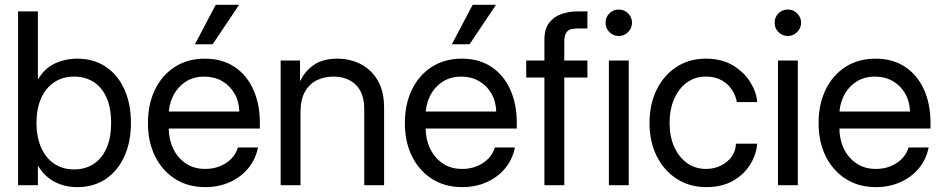

<svg xmlns="http://www.w3.org/2000/svg" viewBox="-20 -766 3899 794"><path d="M299.8 7.8Q249.5 7.8 208 -12.9Q166.5 -33.7 138.7 -78.1H136.7V0H54.7V-718.8H136.7V-439.5H138.7Q163.6 -482.9 206.5 -503.2Q249.5 -523.4 299.8 -523.4Q367.2 -523.4 417 -490.2Q466.8 -457 494.1 -397.2Q521.5 -337.4 521.5 -257.8Q521.5 -178.7 494.1 -118.9Q466.8 -59.1 417 -25.6Q367.2 7.8 299.8 7.8ZM287.1 -65.4Q332 -65.4 366.2 -87.2Q400.4 -108.9 419.9 -151.9Q439.5 -194.8 439.5 -257.8Q439.5 -321.3 419.9 -363.8Q400.4 -406.2 366.2 -427.7Q332 -449.2 287.1 -449.2Q239.3 -449.2 204.1 -425.8Q168.9 -402.3 149.9 -359.4Q130.9 -316.4 130.9 -257.8Q130.9 -199.7 149.9 -156.2Q168.9 -112.8 204.1 -89.1Q239.3 -65.4 287.1 -65.4Z M829.1 7.8Q757.3 7.8 704.1 -26.1Q650.9 -60.1 621.3 -119.6Q591.8 -179.2 591.8 -256.8Q591.8 -335 620.8 -395Q649.9 -455.1 702.9 -489.3Q755.9 -523.4 827.1 -523.4Q898.9 -523.4 950 -489.3Q1001 -455.1 1027.8 -395Q1054.7 -335 1054.7 -256.8V-234.4H636.7V-304.7H969.7Q968.3 -347.7 949.2 -380.1Q930.2 -412.6 897.9 -430.9Q865.7 -449.2 825.2 -449.2Q778.8 -449.2 745.6 -426.5Q712.4 -403.8 695.1 -367.7Q677.7 -331.5 677.7 -291V-237.3Q677.7 -190.9 695.8 -152.3Q713.9 -113.8 747.8 -90.6Q781.7 -67.4 829.1 -67.4Q861.3 -67.4 888.9 -78.4Q916.5 -89.4 936.3 -109.4Q956.1 -129.4 963.9 -156.2H1046.9Q1037.1 -106.9 1006.6 -70.1Q976.1 -33.2 930.2 -12.7Q884.3 7.8 829.1 7.8ZM786.1 -583 872.1 -746.1H968.8L859.4 -583Z M1222.7 -301.8V0H1140.6V-515.6H1220.7V-432.6H1222.7Q1239.7 -470.2 1276.9 -496.8Q1314 -523.4 1375 -523.4Q1427.2 -523.4 1471.2 -501.2Q1515.1 -479 1541.7 -434.1Q1568.4 -389.2 1568.4 -320.3V0H1486.3V-314.5Q1486.3 -381.3 1451.4 -415.3Q1416.5 -449.2 1358.4 -449.2Q1320.8 -449.2 1290 -434.1Q1259.3 -418.9 1241 -386.5Q1222.7 -354 1222.7 -301.8Z M1891.6 7.8Q1819.8 7.8 1766.6 -26.1Q1713.4 -60.1 1683.8 -119.6Q1654.3 -179.2 1654.3 -256.8Q1654.3 -335 1683.3 -395Q1712.4 -455.1 1765.4 -489.3Q1818.4 -523.4 1889.6 -523.4Q1961.4 -523.4 2012.5 -489.3Q2063.5 -455.1 2090.3 -395Q2117.2 -335 2117.2 -256.8V-234.4H1699.2V-304.7H2032.2Q2030.8 -347.7 2011.7 -380.1Q1992.7 -412.6 1960.4 -430.9Q1928.2 -449.2 1887.7 -449.2Q1841.3 -449.2 1808.1 -426.5Q1774.9 -403.8 1757.6 -367.7Q1740.2 -331.5 1740.2 -291V-237.3Q1740.2 -190.9 1758.3 -152.3Q1776.4 -113.8 1810.3 -90.6Q1844.2 -67.4 1891.6 -67.4Q1923.8 -67.4 1951.4 -78.4Q1979 -89.4 1998.8 -109.4Q2018.6 -129.4 2026.4 -156.2H2109.4Q2099.6 -106.9 2069.1 -70.1Q2038.6 -33.2 1992.7 -12.7Q1946.8 7.8 1891.6 7.8ZM1848.6 -583 1934.6 -746.1H2031.2L1921.9 -583Z M2156.2 -445.3V-515.6H2409.2V-445.3ZM2231.4 0V-602.5Q2231.4 -647 2251.5 -672.4Q2271.5 -697.8 2302.7 -708.3Q2334 -718.8 2367.2 -718.8Q2384.3 -718.8 2394.5 -718.8Q2404.8 -718.8 2409.2 -718.8V-648.4Q2404.8 -648.4 2394.3 -648.4Q2383.8 -648.4 2375 -648.4Q2359.4 -648.4 2345.2 -646.2Q2331.1 -644 2322.3 -631.8Q2313.5 -619.6 2313.5 -589.8V0Z M2498 0V-515.6H2580.1V0ZM2539.1 -617.2Q2516.1 -617.2 2500 -633.3Q2483.9 -649.4 2484.4 -671.9Q2483.9 -694.8 2500 -710.7Q2516.1 -726.6 2539.1 -726.6Q2561.5 -726.6 2577.4 -710.7Q2593.3 -694.8 2593.8 -671.9Q2593.3 -649.4 2577.4 -633.3Q2561.5 -617.2 2539.1 -617.2Z M2900.4 7.8Q2832 7.8 2779.1 -26.1Q2726.1 -60.1 2696 -119.9Q2666 -179.7 2666 -256.8Q2666 -335 2695.6 -395Q2725.1 -455.1 2777.6 -489.3Q2830.1 -523.4 2898.4 -523.4Q2966.3 -523.4 3012.7 -494.6Q3059.1 -465.8 3084 -424.3Q3108.9 -382.8 3111.3 -343.8H3027.3Q3022.9 -369.6 3007.6 -393.8Q2992.2 -418 2965.1 -433.6Q2938 -449.2 2898.4 -449.2Q2854 -449.2 2820.3 -424.6Q2786.6 -399.9 2767.8 -356.7Q2749 -313.5 2749 -256.8Q2749 -201.2 2768.3 -158.4Q2787.6 -115.7 2821.5 -91.6Q2855.5 -67.4 2899.4 -67.4Q2933.6 -67.4 2961.7 -81.3Q2989.7 -95.2 3006.3 -119.1Q3022.9 -143.1 3023.4 -171.9H3111.3Q3107.9 -127.9 3083 -86.7Q3058.1 -45.4 3012.2 -18.8Q2966.3 7.8 2900.4 7.8Z M3197.3 0V-515.6H3279.3V0ZM3238.3 -617.2Q3215.3 -617.2 3199.2 -633.3Q3183.1 -649.4 3183.6 -671.9Q3183.1 -694.8 3199.2 -710.7Q3215.3 -726.6 3238.3 -726.6Q3260.7 -726.6 3276.6 -710.7Q3292.5 -694.8 3293 -671.9Q3292.5 -649.4 3276.6 -633.3Q3260.7 -617.2 3238.3 -617.2Z M3602.5 7.8Q3530.8 7.8 3477.5 -26.1Q3424.3 -60.1 3394.8 -119.6Q3365.2 -179.2 3365.2 -256.8Q3365.2 -335 3394.3 -395Q3423.3 -455.1 3476.3 -489.3Q3529.3 -523.4 3600.6 -523.4Q3672.4 -523.4 3723.4 -489.3Q3774.4 -455.1 3801.3 -395Q3828.1 -335 3828.1 -256.8V-234.4H3410.2V-304.7H3743.2Q3741.7 -347.7 3722.7 -380.1Q3703.6 -412.6 3671.4 -430.9Q3639.2 -449.2 3598.6 -449.2Q3552.2 -449.2 3519 -426.5Q3485.8 -403.8 3468.5 -367.7Q3451.2 -331.5 3451.2 -291V-237.3Q3451.2 -190.9 3469.2 -152.3Q3487.3 -113.8 3521.2 -90.6Q3555.2 -67.4 3602.5 -67.4Q3634.8 -67.4 3662.4 -78.4Q3689.9 -89.4 3709.7 -109.4Q3729.5 -129.4 3737.3 -156.2H3820.3Q3810.5 -106.9 3780 -70.1Q3749.5 -33.2 3703.6 -12.7Q3657.7 7.8 3602.5 7.8Z"/></svg>

Font: Inter Display V
Style: Regular
Weight: 400
Designer: Rasmus Andersson
Foundry: rsms
Version: Version 3.015;git-src